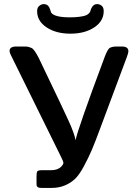

<svg xmlns="http://www.w3.org/2000/svg" viewBox="-20 -922 676 942"><path d="M26.9 -671.9Q26.9 -693.8 60.1 -693.8H95.2Q104 -693.8 111.1 -693.4Q118.2 -692.9 124.5 -690.4Q130.9 -688 135 -686.5Q139.2 -685.1 144.5 -678.5Q149.9 -671.9 152.3 -668.5Q154.8 -665 161.4 -653.6Q168 -642.1 170.9 -636Q173.8 -629.9 181.9 -613Q189.9 -596.2 194.8 -585.9Q292 -383.8 318.1 -325.9Q344.2 -268.1 351.1 -233.9Q356.9 -276.9 494.1 -644Q507.3 -678.2 517.1 -686Q529.3 -693.8 551.8 -693.8H578.1Q610.4 -693.8 609.9 -669.9Q609.9 -663.1 603 -644L474.1 -298.8Q447.3 -225.6 430.2 -185.8Q413.1 -146 390.6 -104.5Q368.2 -63 347.2 -43.5Q326.2 -23.9 297.6 -12Q269 0 232.9 0H183.1Q170.9 0 165.5 -3.9Q160.2 -7.8 159.7 -12Q159.2 -16.1 159.2 -26.9V-57.1Q159.2 -77.1 163.6 -82Q168 -86.9 186 -86.9H230Q263.2 -86.9 279.8 -104Q291 -115.2 291 -123Q291 -129.9 278.8 -153.8L33.2 -651.9Q26.9 -664.1 26.9 -671.9ZM162.1 -867.2Q162.1 -885.3 173.1 -893.6Q184.1 -901.9 193.8 -901.9Q208 -901.9 215.6 -894Q223.1 -886.2 226.6 -873.5Q230 -860.8 231 -859.9Q248 -836.9 323.2 -836.9Q349.1 -836.9 367.7 -839.4Q386.2 -841.8 396.7 -845Q407.2 -848.1 413.6 -854Q419.9 -859.9 421.9 -863.5Q423.8 -867.2 425.3 -873.5Q426.8 -879.9 428.2 -880.9Q437 -901.9 457 -901.9Q468.3 -901.9 478.5 -894Q488.8 -886.2 488.8 -867.2Q488.8 -818.4 442.4 -787.6Q396 -756.8 325.2 -756.8Q255.4 -756.8 208.7 -787.6Q162.1 -818.4 162.1 -867.2Z"/></svg>

Font: CMU Sans Serif Demi Condensed
Style: DemiCondensed
Weight: 600
Width: 3
Version: Version 0.7.0